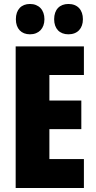

<svg xmlns="http://www.w3.org/2000/svg" viewBox="-20 -948 483 968"><path d="M60 -851C60 -803 88 -775 131 -775C176 -775 204 -805 204 -851C204 -898 176 -928 131 -928C88 -928 60 -900 60 -851ZM253 -851C253 -804 280 -775 325 -775C371 -775 398 -805 398 -851C398 -898 371 -928 325 -928C281 -928 253 -900 253 -851ZM403 0V-146H229V-297H390V-441H229V-570H403V-714H59V0Z"/></svg>

Font: Noto Sans Armenian ExtraCondensed Black
Style: Regular
Weight: 900
Width: 2
Designer: Monotype Design Team
Foundry: Monotype Imaging Inc.
Version: Version 2.008